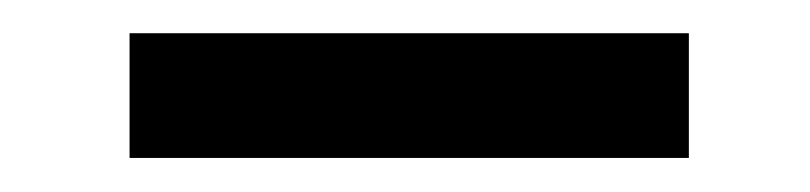

<svg xmlns="http://www.w3.org/2000/svg" viewBox="-20 -767 485 115"><path d="M57.6 -672.4V-747.1H392.6V-672.4Z"/></svg>

Font: Oxygen
Style: Bold
Weight: 700
Designer: vernon adams
Foundry: Vernon Adams
Version: Version 0.2.3 webfont; ttfautohint (v0.93.3-1d66) -l 8 -r 50